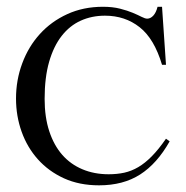

<svg xmlns="http://www.w3.org/2000/svg" viewBox="-20 -581 548 567"><path d="M481 -163.6Q443.8 -97.7 393.8 -65.7Q343.8 -33.7 272.5 -33.7Q214.4 -33.7 168.9 -54.4Q123.5 -75.2 92 -110.4Q60.5 -145.5 43.9 -191.9Q27.3 -238.3 27.3 -290Q27.3 -344.7 45.7 -394Q64 -443.4 97.7 -480.5Q131.3 -517.6 178.7 -539.3Q226.1 -561 284.2 -561Q312.5 -561 334.5 -555.4Q356.4 -549.8 372.1 -543.2Q387.7 -536.6 398.2 -531.2Q408.7 -525.9 414.6 -525.9Q424.3 -525.9 432.6 -534.7Q440.9 -543.5 445.3 -561H458.5L470.2 -389.6H458.5Q435.5 -466.8 392.3 -500.7Q349.1 -534.7 290 -534.7Q251 -534.7 218.5 -520Q186 -505.4 162.1 -474.9Q138.2 -444.3 125 -398.2Q111.8 -352.1 111.8 -289.1Q111.8 -234.9 125.5 -193.4Q139.2 -151.9 163.8 -123.8Q188.5 -95.7 223.4 -81.1Q258.3 -66.4 300.8 -66.4Q325.7 -66.4 346.9 -71Q368.2 -75.7 388.2 -87.4Q408.2 -99.1 428.2 -119.4Q448.2 -139.6 470.2 -171.4Z"/></svg>

Font: Surma
Style: Regular
Weight: 400
Designer: Sue Lloyd-Williams
Foundry: Sylheti Translation And Research
Version: Version 3.000